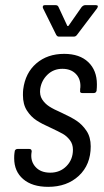

<svg xmlns="http://www.w3.org/2000/svg" viewBox="-20 -720 403 745"><path d="M35 -106Q35 -119 36 -125L37 -132Q37 -136 40 -139Q43 -142 48 -142H94Q103 -142 103 -132L102 -126Q98 -94 118 -72Q138 -50 175 -50Q213 -50 238 -75.5Q263 -101 263 -139Q263 -161 251 -176.5Q239 -192 224 -200.5Q209 -209 175 -225Q143 -239 121.5 -253Q100 -267 84.5 -291Q69 -315 69 -351Q69 -365 70 -373Q78 -437 121 -474Q164 -511 229 -511Q289 -511 322.5 -479Q356 -447 356 -393Q356 -379 355 -372V-369Q353 -359 344 -359H299Q289 -359 291 -369V-375Q292 -379 292 -387Q292 -416 273 -434.5Q254 -453 222 -453Q188 -453 164.5 -430.5Q141 -408 136 -375Q133 -351 143.5 -334.5Q154 -318 171 -307Q188 -296 220 -282Q255 -266 277 -251.5Q299 -237 315.5 -212.5Q332 -188 332 -152Q332 -81 286 -38Q240 5 167 5Q105 5 70 -25Q35 -55 35 -106ZM146 -693Q146 -700 154 -700H196Q204 -700 207 -693L241 -620Q241 -619 243 -619Q245 -619 246 -620L297 -693Q304 -700 310 -700H352Q364 -700 357 -688L279 -585Q274 -578 267 -578H208Q202 -578 198 -585L147 -688Q146 -690 146 -693Z"/></svg>

Font: Barlow Condensed
Style: Italic
Weight: 400
Width: 3
Italic angle: -7°
Designer: Jeremy Tribby
Foundry: Tribby Type
Version: Version 1.408